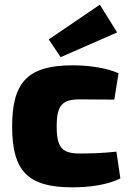

<svg xmlns="http://www.w3.org/2000/svg" viewBox="-20 -791 558 823"><path d="M408 -771 189 -622 240 -546 482 -652ZM292 -511C101 -511 32 -441 32 -249C32 -57 100 12 290 12C362 12 439 2 496 -26L479 -141C419 -134 355 -133 323 -133C247 -133 223 -157 223 -249C223 -341 247 -365 323 -365C363 -365 410 -364 470 -364L488 -477C431 -503 348 -511 292 -511Z"/></svg>

Font: Exo 2 Extra Bold
Style: Regular
Weight: 800
Designer: Natanael Gama
Version: Version 1.001;PS 001.001;hotconv 1.0.88;makeotf.lib2.5.64775